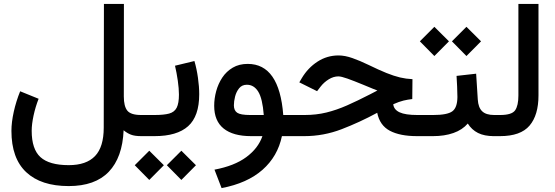

<svg xmlns="http://www.w3.org/2000/svg" viewBox="-20 -692 2820 976"><path d="M176.3 -189.9Q160.2 -148.9 150.6 -104.7Q141.1 -60.5 141.1 -27.3Q141.1 66.4 185.8 106.9Q230.5 147.5 329.6 147.5Q418.9 147.5 463.1 101.3Q507.3 55.2 507.3 -43L508.3 -671.9H609.9L609.4 -201.7Q609.4 -151.9 627.2 -129.6Q645 -107.4 697.3 -107.4H712.4V0H698.2Q664.6 0 645.3 -7.6Q626 -15.1 608.4 -29.8Q602.5 108.4 533 181.2Q463.4 253.9 329.1 253.9Q188.5 253.9 113.3 183.3Q38.1 112.8 38.1 -26.9Q38.1 -70.3 50 -124Q62 -177.7 82.5 -228Z M968.3 -381.8Q980 -341.8 986.3 -296.6Q992.7 -251.5 992.7 -212.9Q992.7 -101.1 936.3 -50.5Q879.9 0 765.6 0H692.9V-107.4H765.6Q813 -107.4 839.8 -114.7Q866.7 -122.1 878.2 -144.5Q889.6 -167 889.6 -211.4Q889.6 -241.2 883.8 -282Q877.9 -322.8 869.6 -357.9ZM828.1 147.9 901.9 74.2 976.1 147.9 901.9 222.7ZM665 147.9 738.8 74.2 813 147.9 738.8 222.7Z M1239.3 -367.2Q1399.9 -367.2 1419.9 -107.4H1468.3V0H1413.1Q1391.6 103 1314.5 171.1Q1237.3 239.3 1106.4 264.2L1070.3 170.4Q1171.4 151.4 1231.9 106.7Q1292.5 62 1314 0H1256.3Q1165 0 1116.9 -38.6Q1068.8 -77.1 1068.8 -154.3Q1068.8 -191.4 1079.1 -229Q1089.4 -266.6 1110.1 -297.9Q1130.9 -329.1 1163.1 -348.1Q1195.3 -367.2 1239.3 -367.2ZM1320.8 -107.4Q1314.5 -190.9 1292.7 -226.1Q1271 -261.2 1234.9 -261.2Q1210 -261.2 1195.6 -243.4Q1181.2 -225.6 1175 -201.2Q1168.9 -176.8 1168.9 -156.7Q1168.9 -130.4 1185.8 -118.9Q1202.6 -107.4 1251.5 -107.4Z M2075.7 -188.5Q2053.2 -186 2031 -180.7Q2008.8 -175.3 1979 -162.1Q1981.9 -134.8 2011.2 -121.1Q2040.5 -107.4 2101.6 -107.4H2127.9V0H2099.6Q2013.2 0 1961.7 -27.3Q1910.2 -54.7 1897.5 -118.7Q1808.1 -70.3 1716.6 -35.2Q1625 0 1526.9 0H1448.7V-107.4H1528.3Q1587.9 -107.4 1639.4 -120.1Q1690.9 -132.8 1744.1 -156.2Q1797.4 -179.7 1861.8 -212.9L1898.4 -231.9Q1888.7 -234.9 1875.2 -241Q1861.8 -247.1 1827.6 -260.7Q1777.8 -281.2 1746.1 -292.5Q1714.4 -303.7 1700.2 -303.7Q1675.3 -303.7 1651.1 -288.8Q1627 -273.9 1609.9 -252L1591.8 -228.5L1501.5 -273.4L1514.2 -294.9Q1545.4 -347.2 1594 -378.7Q1642.6 -410.2 1700.7 -410.2Q1733.4 -410.2 1771.5 -396.7Q1809.6 -383.3 1853 -362.3Q1906.2 -336.4 1944.3 -321Q1982.4 -305.7 2013.4 -298.3Q2044.4 -291 2076.7 -289.6Z M2502.4 0H2490.7Q2441.9 0 2409.9 -16.1Q2377.9 -32.2 2357.9 -64Q2330.1 -31.7 2284.9 -15.9Q2239.7 0 2181.2 0H2108.4V-107.4H2182.1Q2253.4 -107.4 2279.1 -126Q2304.7 -144.5 2305.2 -198.7Q2305.2 -224.6 2303.7 -252.7Q2302.2 -280.8 2300.8 -306.2L2400.4 -317.4L2408.7 -186.5Q2411.1 -145.5 2430.9 -126.5Q2450.7 -107.4 2491.7 -107.4H2502.4ZM2277.3 -481.9 2351.1 -555.7 2425.3 -481.9 2351.1 -407.2ZM2114.3 -481.9 2188 -555.7 2262.2 -481.9 2188 -407.2Z M2482.9 0V-107.4H2522.5Q2582 -107.4 2598.6 -131.3Q2615.2 -155.3 2615.2 -206.5V-671.9H2717.3V-207Q2717.3 -106.9 2671.9 -53.5Q2626.5 0 2522 0Z"/></svg>

Font: Vazir Medium
Style: Medium
Weight: 500
Designer: Saber Rastikerdar
Foundry: Saber Rastikerdar
Version: Version 30.0.0